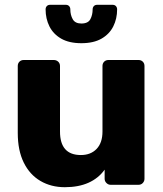

<svg xmlns="http://www.w3.org/2000/svg" viewBox="-20 -770 681 800"><path d="M250 10Q193 10 148.5 -16Q104 -42 79 -92.5Q54 -143 54 -216V-495Q54 -506 61 -513Q68 -520 79 -520H204Q215 -520 222.5 -513Q230 -506 230 -495V-222Q230 -124 317 -124Q358 -124 382.5 -149.5Q407 -175 407 -222V-495Q407 -506 414 -513Q421 -520 432 -520H557Q568 -520 575 -513Q582 -506 582 -495V-25Q582 -15 575 -7.5Q568 0 557 0H441Q431 0 423.5 -7.5Q416 -15 416 -25V-63Q390 -27 348.5 -8.5Q307 10 250 10ZM319 -590Q268 -590 235 -609Q202 -628 186 -660Q170 -692 170 -731Q170 -739 175 -744.5Q180 -750 189 -750H254Q263 -750 268 -744.5Q273 -739 273 -731Q273 -708 283 -690Q293 -672 319 -672Q347 -672 356.5 -690Q366 -708 366 -731Q366 -739 371 -744.5Q376 -750 385 -750H449Q458 -750 463 -744.5Q468 -739 468 -731Q468 -692 452 -660Q436 -628 403 -609Q370 -590 319 -590Z"/></svg>

Font: Rubik
Style: Bold
Weight: 700
Designer: Hubert and Fischer
Foundry: Hubert and Fischer
Version: Version 2.300;gftools[0.9.30]